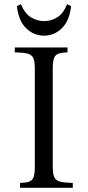

<svg xmlns="http://www.w3.org/2000/svg" viewBox="-20 -890 415 910"><path d="M75 0V-23Q102 -24 117.5 -29Q133 -34 139 -50Q145 -66 145 -100V-565Q145 -600 137.5 -615.5Q130 -631 110 -636Q90 -641 50 -642V-665H300V-642Q273 -641 258 -636Q243 -631 236.5 -615.5Q230 -600 230 -565V-100Q230 -66 237.5 -50Q245 -34 265.5 -29Q286 -24 325 -23V0ZM298 -870 317 -861Q309 -791 273 -756Q237 -721 189 -721Q140 -721 104 -756Q68 -791 60 -861L79 -870Q99 -824 128 -807Q157 -790 189 -790Q221 -790 250 -807Q279 -824 298 -870Z"/></svg>

Font: Bona Nova SC
Style: Regular
Weight: 400
Designer: Mateusz Machalski
Foundry: Capitalics
Version: Version 4.001; ttfautohint (v1.8.4.7-5d5b)